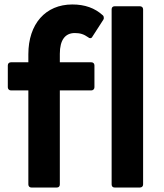

<svg xmlns="http://www.w3.org/2000/svg" viewBox="-20 -803 734 860"><path d="M121 37H234C243 37 248 32 248 23V-398H389C397 -398 403 -404 403 -412V-510C403 -519 397 -524 389 -524H248V-562C248 -624 272 -655 315 -655C339 -655 355 -650 375 -636C378 -633 381 -632 384 -632C388 -632 392 -634 394 -639L443 -715C445 -718 445 -720 445 -723C445 -727 444 -731 441 -734C405 -767 360 -783 304 -783C184 -783 107 -696 107 -560V-524H29C21 -524 15 -519 15 -510V-412C15 -404 21 -398 29 -398H107V23C107 32 113 37 121 37ZM480 -761V23C480 32 485 37 494 37H606C615 37 621 32 621 23V-761C621 -770 615 -775 606 -775H494C485 -775 480 -770 480 -761Z"/></svg>

Font: LINE Seed JP App_OTF Bold
Style: Regular
Weight: 700
Designer: LINE & Fontrix & Fontworks
Version: Version 1.009